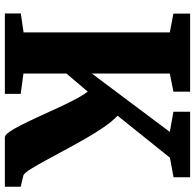

<svg xmlns="http://www.w3.org/2000/svg" viewBox="-26 -756 783 770"><g transform="rotate(90 365.0 -371.5)"><path d="M34.5 0V-64L110.5 -75V-661.5L35 -676V-743H348V-676L275.5 -661.5V-349L509.5 -661.5L428.5 -676V-743H691.5V-676.5L613 -662L444.5 -452Q467 -431 490.5 -396.8Q514 -362.5 537.2 -321.8Q560.5 -281 582.5 -240Q604.5 -199 623.8 -163.8Q643 -128.5 658 -104.5Q673 -80.5 683 -74.5L729.5 -63.5V0H531.5Q522 0 509.8 -17.5Q497.5 -35 482.5 -64.5Q467.5 -94 451 -129.8Q434.5 -165.5 417.5 -203Q400.5 -240.5 383 -274.5Q365.5 -308.5 348 -332.5L275.5 -247V-74.5L357 -63.5V0Z"/></g></svg>

Font: Merriweather 24pt SemiCondensed Black
Style: Regular
Weight: 900
Width: 4
Designer: Eben Sorkin
Foundry: Eben Sorkin
Version: Version 2.100